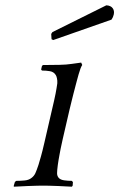

<svg xmlns="http://www.w3.org/2000/svg" viewBox="-20 -700 450 724"><path d="M251.1 4 254 0 255 -13 251.2 -18C241.2 -18 231.5 -18.7 222.1 -20C212.8 -21.3 206 -24.3 201.7 -29C197.4 -33.7 195.3 -39.5 195.2 -46.5C195.2 -53.5 196.1 -64 198 -78C198.9 -84.7 199.8 -90.8 200.8 -96.5C201.8 -102.2 202.8 -108.3 204.1 -115C205.3 -121.7 206.8 -129.7 208.6 -139C210.4 -148.3 213 -160.3 216.4 -175L242.3 -287C245.6 -301.7 248.6 -313.7 251.1 -323C253.6 -332.3 255.6 -340.3 257.1 -347C258.7 -353.7 260.2 -359.5 261.7 -364.5C263.1 -369.5 264.5 -374.7 265.7 -380C266.7 -384 268.1 -389.7 270.2 -397C272.2 -404.3 274.2 -411.8 276.4 -419.5C278.5 -427.2 280.8 -434.3 283.3 -441C285.9 -447.7 288.1 -452.3 290.1 -455L286.1 -464L250 -459C236.8 -457 221.6 -455.8 204.2 -455.5C186.8 -455.2 172.4 -455 161.1 -455H143.1L138.4 -452L135.1 -438L138.2 -434C148.9 -434 159 -433.2 168.6 -431.5C178.2 -429.8 185.5 -425 190.3 -417C191.8 -415 193.3 -411.2 194.6 -405.5C196 -399.8 196.5 -393.3 196.1 -386C195.2 -379.3 194.3 -373 193.2 -367C192.2 -361 191 -354.3 189.6 -347C188.3 -339.7 186.5 -331.2 184.2 -321.5L176 -286L147.6 -163C142.1 -139 137.7 -121.5 134.5 -110.5C131.3 -99.5 128.1 -88.7 125 -78C120.6 -64.7 116.7 -54.3 113.4 -47C110 -39.7 105.1 -33.7 98.7 -29C92.1 -23.7 83.6 -20.5 73 -19.5C62.4 -18.5 51.8 -18 41.2 -18L36.2 -14L32 0L32.1 4C36.8 4 44 3.7 53.8 3C63.6 2.3 73.8 1.8 84.2 1.5C94.6 1.2 104.6 0.8 114.4 0.5C124.1 0.2 131.3 0 136 0H150C154.7 0 161.6 0.2 170.9 0.5C180.1 0.8 190.1 1.2 200.7 1.5C211.3 1.8 221.1 2.3 230.3 3C239.5 3.7 246.4 4 251.1 4ZM174.4 -552 180.8 -549 400.5 -626C404.6 -632 407.4 -638.3 408.9 -645C411.1 -654.3 409.8 -662.3 405 -669C400.2 -675.7 392.2 -679.3 381 -680L177.7 -579L173.1 -572Z"/></svg>

Font: Quattrocento
Style: Italic
Weight: 400
Italic angle: -13°
Designer: Pablo Impallari
Foundry: Pablo Impallari, Igino Marini, Branda Gallo
Version: Version 2.000